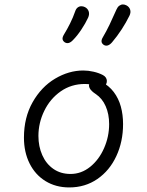

<svg xmlns="http://www.w3.org/2000/svg" viewBox="-20 -830 660 862"><path d="M87.5 -212Q87.5 -302.5 126.5 -371.2Q165.5 -440 227.2 -476.8Q289 -513.5 354 -513.5Q376.5 -513.5 400.2 -508Q424 -502.5 442 -493Q450.5 -488.5 455 -481.8Q459.5 -475 459.8 -467Q460 -459 456 -451Q452 -442.5 445.5 -439.5Q439 -436.5 431.5 -437.2Q424 -438 415 -441.5Q413.5 -441.5 413 -442L409 -443.5Q397.5 -448 386.8 -450.5Q376 -453 361 -453Q300 -453 252.5 -419.8Q205 -386.5 178.8 -332.5Q152.5 -278.5 152.5 -219.5Q152.5 -172.5 169.8 -133.5Q187 -94.5 219.5 -71.8Q252 -49 296.5 -49Q345 -49 384.8 -81Q424.5 -113 447.2 -164.8Q470 -216.5 470 -273Q470 -317.5 454.5 -353Q439 -388.5 409.5 -408Q389 -421.5 382.8 -433.8Q376.5 -446 382.5 -456.5Q386.5 -464 396 -467Q405.5 -470 416.5 -468.8Q427.5 -467.5 435.5 -463Q469 -445.5 490.8 -416.8Q512.5 -388 522.5 -351.5Q532.5 -315 532.5 -273Q532.5 -194 502.2 -129Q472 -64 417 -26.2Q362 11.5 291 11.5Q230.5 11.5 184.2 -17Q138 -45.5 112.8 -96.2Q87.5 -147 87.5 -212ZM443 -665Q457.5 -689.5 471.8 -719.2Q486 -749 503 -787.5Q508 -799 515.8 -804.5Q523.5 -810 531.8 -810Q540 -810 547.5 -806Q560 -799.5 564.2 -787Q568.5 -774.5 561 -759Q546 -728.5 526 -697.8Q506 -667 483 -640Q473.5 -629 463.8 -626Q454 -623 445 -629Q439 -633.5 437 -638.5Q435 -643.5 436.2 -649.8Q437.5 -656 443 -665ZM268 -676.5Q281 -697.5 294.5 -724.5Q308 -751.5 317.5 -779Q321.5 -791 329 -796.5Q336.5 -802 345.2 -802Q354 -802 361.5 -798Q374 -791.5 378.2 -778.8Q382.5 -766 375.5 -750.5Q364 -725.5 345.2 -697.2Q326.5 -669 308.5 -651Q298.5 -640 288.8 -637.2Q279 -634.5 270 -640.5Q261.5 -647 260.8 -655.2Q260 -663.5 268 -676.5Z"/></svg>

Font: Monaspace Radon Var
Style: Regular
Weight: 400
Designer: Riley Cran and the Lettermatic Team
Version: Version 1.000 (Monaspace Radon Var)